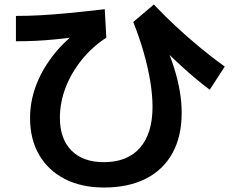

<svg xmlns="http://www.w3.org/2000/svg" viewBox="-20 -775 1040 856"><path d="M443 61Q343 61 269 23Q195 -15 154.5 -84.5Q114 -154 114 -249Q114 -320 138.5 -388Q163 -456 209.5 -518.5Q256 -581 323 -633L338 -612Q281 -605 232 -600Q183 -595 139 -593Q95 -591 51 -591V-704Q105 -704 160 -707Q215 -710 284 -716.5Q353 -723 447 -734L454 -607Q392 -567 345 -509Q298 -451 272.5 -384.5Q247 -318 247 -250Q247 -156 298.5 -104Q350 -52 443 -52Q548 -52 604 -116Q660 -180 660 -299Q660 -351 650 -412Q640 -473 621 -540Q602 -607 574 -677L666 -755Q710 -708 762.5 -659Q815 -610 871.5 -563.5Q928 -517 982 -478L915 -375Q887 -396 855.5 -422Q824 -448 786.5 -482.5Q749 -517 702 -563L713 -585Q739 -527 756 -473Q773 -419 781.5 -369Q790 -319 790 -272Q790 -167 749 -92.5Q708 -18 630.5 21.5Q553 61 443 61Z"/></svg>

Font: M PLUS 2
Style: Bold
Weight: 700
Designer: Coji Morishita
Foundry: UNDERFOREST DESIGN
Version: Version 1.001